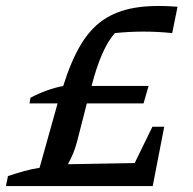

<svg xmlns="http://www.w3.org/2000/svg" viewBox="-39 -630 652 650"><path d="M-19 0 -12 -34Q15 -43 42 -50.5Q69 -58 95 -62L156 -280H61L64 -299Q119 -328 175 -339Q201 -422 233.5 -477Q266 -532 310.5 -562.5Q355 -593 416.5 -603.5Q478 -614 562 -607L544 -518Q495 -523 447 -523Q399 -523 350 -518Q304 -467 271 -339H464L447 -280H255L222 -151Q212 -112 191 -74L417 -78L477 -201H517L478 0Z"/></svg>

Font: Piazzolla Medium
Style: Italic
Weight: 500
Italic angle: -11.3°
Designer: Juan Pablo del Peral
Foundry: Huerta Tipografica
Version: Version 1.330